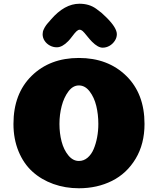

<svg xmlns="http://www.w3.org/2000/svg" viewBox="-20 -1001 845 1027"><path d="M402 -140Q428 -140 448.5 -157.5Q469 -175 481 -203.5Q493 -232 499.5 -266.5Q506 -301 506 -338Q506 -389 495 -434.5Q484 -480 459.5 -512Q435 -544 402 -544Q370 -544 346 -512Q322 -480 310 -434Q298 -388 298 -338Q298 -288 309.5 -244Q321 -200 345.5 -170Q370 -140 402 -140ZM402 6Q329 6 265 -17Q201 -40 153.5 -83Q106 -126 79 -192Q52 -258 52 -338Q52 -500 149.5 -595.5Q247 -691 402 -691Q557 -691 655 -595.5Q753 -500 753 -338Q753 -231 705.5 -152Q658 -73 579 -33.5Q500 6 402 6ZM551 -906Q605 -852 605 -818Q605 -799 593.5 -782Q582 -765 565 -755.5Q548 -746 529 -746Q504 -746 472 -778Q460 -790 445 -809Q430 -828 422 -835Q414 -842 406 -842Q398 -842 389 -833.5Q380 -825 367 -807.5Q354 -790 345 -781Q313 -748 284 -748Q264 -748 246.5 -757.5Q229 -767 218.5 -783Q208 -799 208 -818Q208 -825 209.5 -831.5Q211 -838 214 -844Q217 -850 219.5 -855Q222 -860 227 -866.5Q232 -873 235 -876.5Q238 -880 244 -886.5Q250 -893 252 -896Q325 -981 405 -981Q431 -981 453 -974.5Q475 -968 494 -954.5Q513 -941 523.5 -932Q534 -923 551 -906Z"/></svg>

Font: Coiny
Style: Regular
Weight: 400
Version: Version 001.001